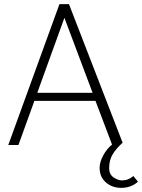

<svg xmlns="http://www.w3.org/2000/svg" viewBox="-20 -700 686 927"><path d="M313 -680 572 -11Q542 16 524.5 44Q507 72 507 112Q507 142 528.5 156.5Q550 171 569 171Q585 171 598.5 165.5Q612 160 624 150L646 177Q633 190 612 198.5Q591 207 566 207Q521 207 491 180.5Q461 154 461 111Q461 82 478.5 50Q496 18 521 -2L441 -213H146L69 0H20L267 -680ZM291 -614 160 -252H427Z"/></svg>

Font: Palanquin Thin
Style: Regular
Weight: 250
Designer: Pria Ravichandran
Version: Version 1.001